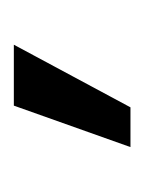

<svg xmlns="http://www.w3.org/2000/svg" viewBox="15 -24 212 283"><g transform="rotate(90 121.5 117.0)"><path d="M197.3 31.2 136.2 203.1H46.4L138.7 31.2Z"/></g></svg>

Font: Inter 28pt
Style: Regular
Weight: 400
Designer: Rasmus Andersson
Foundry: rsms
Version: Version 4.001;git-66647c0bb